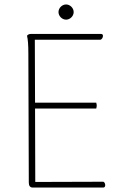

<svg xmlns="http://www.w3.org/2000/svg" viewBox="-20 -840 563 860"><path d="M276 -752C294 -752 310 -768 310 -786C310 -804 294 -820 276 -820C258 -820 242 -804 242 -786C242 -768 258 -752 276 -752ZM443 -26C341 -26 240 -25 138 -25L137 -354H411C414 -363 414 -371 411 -380H137L136 -662H430C441 -665 447 -688 433 -688H119C110 -688 105 -685 101 -680C105 -664 107 -640 107 -600L109 -22C109 -8 115 0 126 0H443C455 0 453 -22 443 -26Z"/></svg>

Font: Arima Koshi Thin
Style: Regular
Weight: 250
Designer: Joana Correia and Natanael Gama
Foundry: NDISCOVER
Version: Version 1.019;PS 001.019;hotconv 1.0.88;makeotf.lib2.5.64775